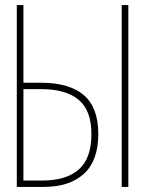

<svg xmlns="http://www.w3.org/2000/svg" viewBox="-20 -734 570 754"><path d="M46 0V-714H72V-409H142Q252 -409 309 -360.5Q366 -312 366 -208Q366 -103 309.5 -51.5Q253 0 152 0ZM458 0V-714H484V0ZM72 -25H145Q240 -25 289.5 -68.5Q339 -112 339 -208Q339 -300 289 -342Q239 -384 142 -384H72Z"/></svg>

Font: Noto Sans Mono Condensed Thin
Style: Regular
Weight: 100
Width: 3
Designer: Monotype Design Team
Foundry: Monotype Imaging Inc.
Version: Version 2.014; ttfautohint (v1.8.4.7-5d5b)